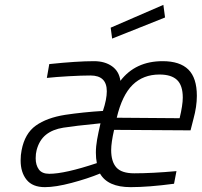

<svg xmlns="http://www.w3.org/2000/svg" viewBox="-20 -761 831 791"><path d="M65 -100Q65 -123 69 -142Q82 -211 127.5 -243.5Q173 -276 249 -288Q323 -299 404 -304Q420 -352 420 -385Q420 -450 353 -450Q317 -450 263.5 -447Q210 -444 173 -440L183 -497Q298 -509 367 -509Q412 -509 441.5 -488Q471 -467 476 -428Q538 -509 650 -509Q721 -509 756 -474.5Q791 -440 791 -366Q791 -322 777 -271L765 -224L450 -226Q438 -173 438 -143Q438 -95 459.5 -71Q481 -47 533 -47Q606 -47 707 -56L697 -4Q592 10 518 10Q424 10 392 -46Q341 -25 275 -7.5Q209 10 165 10Q114 10 89.5 -20.5Q65 -51 65 -100ZM733 -359Q733 -409 709.5 -431.5Q686 -454 637 -454Q570 -454 526.5 -411.5Q483 -369 461 -276L720 -274Q733 -328 733 -359ZM379 -89Q375 -108 375 -132Q375 -158 380 -186Q385 -214 394 -253Q284 -242 241 -235Q197 -228 169.5 -206Q142 -184 131 -143Q127 -128 127 -109Q127 -81 140 -63Q153 -45 183 -45Q247 -45 379 -89ZM436 -647 653 -741 660 -689 442 -602Z"/></svg>

Font: Cairo Light
Style: Italic
Weight: 300
Italic angle: -13°
Designer: Mohamed Gaber, Accademia di Belle Arti di Urbino and others
Foundry: Kief Type Foundry, Accademia di Belle Arti di Urbino and others
Version: Version 3.011